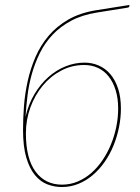

<svg xmlns="http://www.w3.org/2000/svg" viewBox="-20 -745 564 771"><path d="M368.5 -694.5Q309.5 -685 266 -661.8Q222.5 -638.5 191.5 -605.8Q160.5 -573 140.5 -532.8Q120.5 -492.5 108.2 -449.2Q96 -406 90.5 -361.5Q85 -317 82.5 -276Q94.5 -327.5 118.8 -367.8Q143 -408 174.8 -436Q206.5 -464 243.8 -478.8Q281 -493.5 319.5 -493.5Q349.5 -493.5 376.2 -482Q403 -470.5 422.8 -447.5Q442.5 -424.5 454 -390Q465.5 -355.5 465.5 -309Q465.5 -271.5 457.8 -233.5Q450 -195.5 435.8 -160.5Q421.5 -125.5 400.5 -95.2Q379.5 -65 353.2 -42.5Q327 -20 295.5 -7Q264 6 228.5 6Q198 6 170 -4.8Q142 -15.5 120.2 -42Q98.5 -68.5 85.5 -112.5Q72.5 -156.5 72.5 -223.5Q72.5 -268 76.2 -318.2Q80 -368.5 91 -418.5Q102 -468.5 122.2 -515.5Q142.5 -562.5 175 -601Q207.5 -639.5 254.5 -666.5Q301.5 -693.5 366.5 -704L499.5 -725V-721.5Q499.5 -716 493.5 -714.5ZM84 -210Q84 -108 122.8 -55.8Q161.5 -3.5 229 -3.5Q262 -3.5 291.8 -16Q321.5 -28.5 346.5 -50.2Q371.5 -72 391.5 -101.5Q411.5 -131 425.5 -165Q439.5 -199 447 -235.8Q454.5 -272.5 454.5 -309Q454.5 -351 444.2 -383.5Q434 -416 416 -438.5Q398 -461 373 -472.5Q348 -484 318 -484Q268.5 -484 225.8 -461.5Q183 -439 151.5 -401Q120 -363 102 -313.5Q84 -264 84 -210Z"/></svg>

Font: Lato Hairline
Style: Italic
Weight: 100
Italic angle: -7°
Designer: Lukasz Dziedzic
Foundry: tyPoland Lukasz Dziedzic
Version: Version 2.007; 2014-02-27